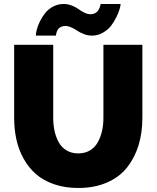

<svg xmlns="http://www.w3.org/2000/svg" viewBox="-20 -934 783 960"><path d="M306.2 -804.2Q293.5 -804.2 284.2 -799.3Q274.9 -794.4 270.5 -788.1Q266.1 -781.7 263.4 -773.7Q260.7 -765.6 260.3 -761.7Q259.8 -757.8 259.8 -755.9H159.2Q159.2 -767.6 163.8 -785.9Q168.5 -804.2 179.4 -826.7Q190.4 -849.1 205.6 -868.4Q220.7 -887.7 245.1 -900.9Q269.5 -914.1 297.9 -914.1Q319.8 -914.1 339.8 -906Q359.9 -897.9 372.6 -888.4Q385.3 -878.9 401.6 -870.8Q418 -862.8 433.1 -862.8Q445.3 -862.8 455.1 -867.9Q464.8 -873 469.7 -879.9Q474.6 -886.7 477.8 -894.8Q481 -902.8 481.9 -907.5Q482.9 -912.1 482.9 -914.1H583Q583 -905.8 578.1 -888.7Q573.2 -871.6 562 -848.4Q550.8 -825.2 535.2 -804.9Q519.5 -784.7 494.1 -770.3Q468.8 -755.9 439.9 -755.9Q419.4 -755.9 399.7 -763.4Q379.9 -771 366.9 -780Q354 -789.1 337.4 -796.6Q320.8 -804.2 306.2 -804.2ZM371.1 5.9Q304.7 5.9 250.7 -12.7Q196.8 -31.2 159.9 -63.5Q123 -95.7 98.1 -140.6Q73.2 -185.5 62 -236.6Q50.8 -287.6 50.8 -345.2V-710H246.1V-345.2Q246.1 -308.6 253.2 -277.3Q260.3 -246.1 274.7 -220.9Q289.1 -195.8 313.7 -181.4Q338.4 -167 371.1 -167Q404.3 -167 429.2 -181.6Q454.1 -196.3 468.5 -221.9Q482.9 -247.6 490 -278.6Q497.1 -309.6 497.1 -345.2V-710H691.9V-345.2Q691.9 -269.5 672.4 -206.5Q652.8 -143.6 614.5 -95.7Q576.2 -47.9 513.9 -21Q451.7 5.9 371.1 5.9Z"/></svg>

Font: Rawline Black
Style: Regular
Weight: 900
Designer: Matt McInerney, Pablo Impallari, Rodrigo Fuenzalida
Foundry: Matt McInerney, Pablo Impallari, Rodrigo Fuenzalida
Version: Version 4.020;PS 004.020;hotconv 1.0.88;makeotf.lib2.5.64775